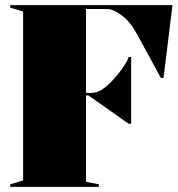

<svg xmlns="http://www.w3.org/2000/svg" viewBox="-20 -728 692 748"><path d="M20 0V-10L70 -25V-683L20 -698V-708H652L617 -424H607L512 -598Q487 -644 454 -668.5Q421 -693 397 -693H315V-366H335Q356 -366 374 -377Q392 -388 408 -404Q434 -430 455.5 -460Q477 -490 481 -506H491V-246H481L325 -356H315V-20L365 -10V0Z"/></svg>

Font: Kalnia Thin
Style: Bold
Weight: 700
Version: Version 1.105